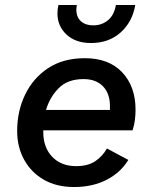

<svg xmlns="http://www.w3.org/2000/svg" viewBox="-20 -743 615 772"><path d="M278 9Q207 9 156 -20.5Q105 -50 77 -101Q49 -152 49 -216Q49 -296 81 -362.5Q113 -429 173.5 -469Q234 -509 321 -509Q418 -509 471.5 -452Q525 -395 525 -302Q525 -282 522.5 -261Q520 -240 513 -219H154Q154 -216 154 -212Q154 -150 190 -112.5Q226 -75 286 -75Q333 -75 362.5 -94.5Q392 -114 410 -146L496 -100Q465 -49 408.5 -20Q352 9 278 9ZM316 -425Q252 -425 216 -388.5Q180 -352 165 -301H422Q422 -309 422 -318Q422 -367 394 -396Q366 -425 316 -425ZM524 -723Q512 -654 464.5 -612Q417 -570 346 -570Q284 -570 247.5 -604Q211 -638 211 -689Q211 -707 215 -723H289Q287 -711 287 -704Q287 -674 305.5 -657.5Q324 -641 355 -641Q389 -641 414 -661.5Q439 -682 446 -723Z"/></svg>

Font: Work Sans Medium
Style: Italic
Weight: 500
Italic angle: -13°
Designer: Wei Huang
Foundry: Wei Huang
Version: Version 2.012; ttfautohint (v1.8.3)